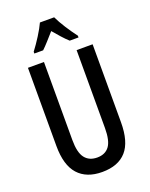

<svg xmlns="http://www.w3.org/2000/svg" viewBox="-172 -1028 878 1127"><g transform="rotate(-20 267.0 -465.0)"><path d="M469 -227Q469 -105 418 -47.5Q367 10 267 10Q169 10 117 -48Q65 -106 65 -226V-714H165V-226Q165 -148 191.5 -114Q218 -80 268 -80Q318 -80 343.5 -114Q369 -148 369 -227V-714H469ZM311 -940Q327 -906 353 -865.5Q379 -825 405 -791V-780H350Q330 -798 309.5 -821Q289 -844 267 -870Q244 -844 222.5 -820Q201 -796 184 -780H129V-791Q155 -825 181.5 -867Q208 -909 222 -940Z"/></g></svg>

Font: Noto Sans Ethiopic ExtraCondensed Medium
Style: Regular
Weight: 500
Width: 2
Designer: Monotype Design Team
Foundry: Monotype Imaging Inc.
Version: Version 2.102; ttfautohint (v1.8.4.7-5d5b)